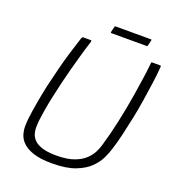

<svg xmlns="http://www.w3.org/2000/svg" viewBox="-143 -896 919 1017"><g transform="rotate(20 316.5 -387.5)"><path d="M264 11Q200 11 160.5 -2Q121 -15 100 -35Q79 -55 71.5 -79.5Q64 -104 64.5 -127Q65 -150 67 -169Q72 -211 81 -262.5Q90 -314 101 -365Q113 -415 126 -467.5Q139 -520 154.5 -570.5Q170 -621 184 -664Q185 -667 187.5 -670Q190 -673 192 -673Q203 -673 213.5 -673Q224 -673 235 -673Q239 -673 239.5 -671.5Q240 -670 239 -664Q226 -624 213 -578.5Q200 -533 187 -484Q166 -404 148.5 -323Q131 -242 123 -173Q122 -159 121.5 -141Q121 -123 126.5 -104.5Q132 -86 147.5 -70.5Q163 -55 193.5 -45.5Q224 -36 272 -36Q333 -36 372 -50.5Q411 -65 433.5 -87Q456 -109 467 -132Q478 -155 483 -173Q503 -241 520 -319Q537 -397 550 -477Q558 -528 565 -575.5Q572 -623 576 -664Q576 -670 577.5 -671.5Q579 -673 583 -673Q594 -673 604.5 -673Q615 -673 626 -673Q630 -673 631 -670Q632 -667 631 -664Q628 -621 621 -571Q614 -521 606 -469.5Q598 -418 588 -369Q577 -316 565 -264Q553 -212 539 -169Q532 -146 518 -116Q504 -86 475 -57Q446 -28 395.5 -8.5Q345 11 264 11ZM529 -748Q529 -747 528 -746Q527 -745 524 -745H326Q323 -745 322 -746Q321 -747 321 -749L329 -781Q329 -784 330.5 -785Q332 -786 335 -786H533Q536 -786 536.5 -785.5Q537 -785 537 -782Z"/></g></svg>

Font: Glory Light
Style: Italic
Weight: 300
Italic angle: -12°
Version: Version 1.011